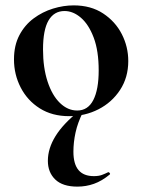

<svg xmlns="http://www.w3.org/2000/svg" viewBox="-20 -419 529 714"><path d="M268 275Q213 275 185.5 248.5Q158 222 158 179Q158 133 186.5 87Q215 41 274 -6L288 -1Q269 37 261 73.5Q253 110 253 145Q253 191 272 213.5Q291 236 329 236Q347 236 359 231.5Q371 227 381 222Q384 220 387.5 224Q391 228 388 230Q359 254 329.5 264.5Q300 275 268 275ZM237 13Q174 13 128 -16Q82 -45 57 -93.5Q32 -142 32 -198Q32 -250 52 -288Q72 -326 105 -350.5Q138 -375 177 -387Q216 -399 254 -399Q318 -399 363.5 -369Q409 -339 433 -292Q457 -245 457 -192Q457 -131 426.5 -84.5Q396 -38 346 -12.5Q296 13 237 13ZM267 -8Q307 -8 327 -47Q347 -86 347 -157Q347 -230 328.5 -279Q310 -328 281 -353Q252 -378 220 -378Q181 -378 160.5 -343Q140 -308 140 -235Q140 -167 157 -115.5Q174 -64 203 -36Q232 -8 267 -8Z"/></svg>

Font: Cormorant Garamond Light
Style: Bold
Weight: 700
Version: Version 4.001